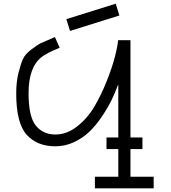

<svg xmlns="http://www.w3.org/2000/svg" viewBox="-20 -886 927 1042"><path d="M281 -156Q342 -156 398 -199.5Q454 -243 491.5 -306.5Q529 -370 558.5 -444Q588 -518 603 -575.5Q618 -633 621 -668H688V-140H753V-77H688V73H814V136H495V73H622V-77H558V-140H622V-426H621Q604 -381 584.5 -341Q565 -301 533 -253.5Q501 -206 466 -172Q431 -138 382.5 -115Q334 -92 281 -92Q181 -92 124.5 -155Q68 -218 68 -379Q68 -443 80.5 -491.5Q93 -540 105 -566.5Q117 -593 152 -619Q187 -645 201.5 -652Q216 -659 265 -679Q274 -683 278 -685L304 -627Q229 -596 204 -575Q135 -520 135 -379Q135 -254 174 -205Q213 -156 281 -156ZM360 -718 340 -782 608 -866 628 -802Z"/></svg>

Font: Zaghawa Beria
Style: Regular
Weight: 400
Designer: Anonymous
Foundry: Designed by a volunteer who chooses to remain anonymous, in cooperation with SIL International and the Mission Protestan
Version: Version 1.001